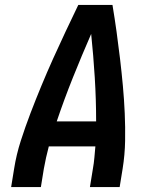

<svg xmlns="http://www.w3.org/2000/svg" viewBox="-20 -755 640 775"><path d="M25 0 37 -74Q46 -131 64 -187Q82 -243 103 -298Q124 -353 147 -408.5Q170 -464 194.5 -518.5Q219 -573 244.5 -627Q270 -681 296 -735H434Q443 -681 450.5 -627Q458 -573 464.5 -518Q471 -463 476 -408.5Q481 -354 483.5 -298Q486 -242 485 -186Q484 -130 475 -74L463 0H343L355 -74Q359 -96 361 -119Q363 -142 365 -164H177Q171 -142 166 -119Q161 -96 157 -74L145 0ZM209 -265H368Q368 -354 362.5 -442.5Q357 -531 348 -618Q310 -531 274.5 -442.5Q239 -354 209 -265Z"/></svg>

Font: Iosevka Curly Extended
Style: Bold Italic
Weight: 700
Width: 7
Italic angle: -9°
Monospace: yes
Designer: Belleve Invis
Foundry: Belleve Invis
Version: Version 11.1.0; ttfautohint (v1.8.3)